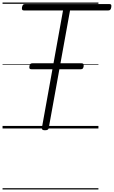

<svg xmlns="http://www.w3.org/2000/svg" viewBox="-20 -1009 895 1508"><path d="M333 14Q305 14 309 -5L475 -927H167Q157 -927 154 -933Q151 -939 153 -953Q156 -966 161 -971.5Q166 -977 176 -977H840Q850 -977 853 -971.5Q856 -966 854 -953Q852 -939 846.5 -933Q841 -927 831 -927H530L363 -5Q362 5 355 9.5Q348 14 333 14ZM227 -465Q215 -465 212 -471.5Q209 -478 211 -488Q212 -499 217 -505.5Q222 -512 234 -512H620Q633 -512 635.5 -505Q638 -498 637 -488Q635 -477 630.5 -471Q626 -465 614 -465ZM0 469H753V479H0ZM0 -20H753V0H0ZM0 -505H753V-500H0ZM0 -989H753V-979H0Z"/></svg>

Font: Playwrite DE VA Guides
Style: Regular
Weight: 400
Designer: Veronika Burian, José Scaglione
Foundry: TypeTogether
Version: Version 1.003